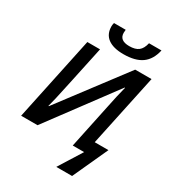

<svg xmlns="http://www.w3.org/2000/svg" viewBox="-259 -1075 1280 1414"><g transform="rotate(30 381.0 -368.0)"><path d="M185.1 -713.9H293Q203.6 -292.5 190.9 -238.8Q178.2 -185.1 171.9 -163.1H175.8L591.8 -713.9H731L601.1 -102.1H717.8L581.1 196.8H446.8L569.8 0H473.1L550.8 -369.1Q573.7 -482.4 594.2 -560.1L590.8 -561L173.8 0H34.2ZM689 -933.1Q670.4 -848.6 614.7 -808.8Q559.1 -769 459 -769Q372.6 -769 326.7 -803Q280.8 -836.9 280.8 -903.8Q280.8 -917 285.2 -933.1H384.8L382.8 -907.2Q382.8 -841.8 466.8 -841.8Q517.6 -841.8 544.7 -862.8Q571.8 -883.8 583 -933.1Z"/></g></svg>

Font: Open Sans Semibold
Style: Italic
Weight: 600
Italic angle: -12°
Foundry: Ascender Corporation
Version: Version 1.10